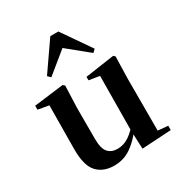

<svg xmlns="http://www.w3.org/2000/svg" viewBox="-193 -970 1065 1126"><g transform="rotate(-30 339.0 -407.0)"><path d="M255.7 16.2Q182.1 16.2 140.2 -29.3Q98.3 -74.7 99.3 -187.9L102 -497.7L132 -475.4L28.4 -493.5V-520.2L228 -545.4L240.2 -534.8L234.7 -388.7V-177.8Q234.7 -111 257.7 -85.3Q280.7 -59.5 321.8 -59.5Q364.7 -59.5 402.5 -85.8Q440.3 -112.1 469.6 -153.8L503.2 -103H456Q418.4 -51 368.8 -17.4Q319.2 16.2 255.7 16.2ZM447.6 12.4 442.4 -109.4V-111.9L445.6 -481.6L373.7 -493.2V-516.6L570.9 -545.4L581.6 -534.8L577.6 -388.7V-35L645.6 -28.5V0.7ZM478.9 -617.5 297 -765.6H375.6L194 -617.5L175.1 -635.9L309.2 -829.5H363.7L497.8 -635.9Z"/></g></svg>

Font: Noto Serif SC ExtraLight
Style: Regular
Weight: 200
Designer: Ryoko NISHIZUKA 西塚涼子 (kana & ideographs); Frank Grießhammer (Latin, Greek & Cyrillic); Wenlong ZHANG 张文龙 (bopomofo); San
Foundry: Adobe
Version: Version 2.002-H1;hotconv 1.1.0;makeotfexe 2.6.0